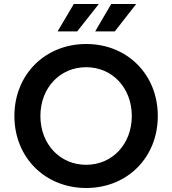

<svg xmlns="http://www.w3.org/2000/svg" viewBox="-20 -930 861 960"><path d="M411 10C616 10 769 -142 769 -350C769 -558 616 -710 411 -710C205 -710 52 -557 52 -350C52 -143 205 10 411 10ZM411 -106C280 -106 182 -209 182 -350C182 -491 280 -594 411 -594C541 -594 639 -491 639 -350C639 -209 541 -106 411 -106ZM456 -773H554L661 -910H536ZM268 -773H366L474 -910H349Z"/></svg>

Font: Chess Sans SemiBold
Style: Regular
Weight: 600
Designer: Wolf Bōese
Foundry: Wolf Bōese
Version: Version 7.223;Glyphs 3.3 (3306)